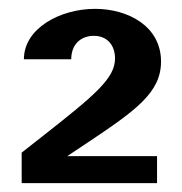

<svg xmlns="http://www.w3.org/2000/svg" viewBox="-20 -755 411 434"><path d="M29 -341H335V-402H132L177 -432C288 -506 344 -546 344 -616C344 -696 269 -735 195 -735C116 -735 34 -691 34 -621H141C141 -654 162 -674 192 -674C223 -674 240 -652 240 -623C240 -578 196 -541 71 -443L29 -410Z"/></svg>

Font: Perun
Style: Bold
Weight: 700
Foundry: Copyright (c) Stefan Peev, Context Ltd, 2016
Version: Version 1.089